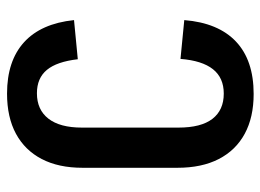

<svg xmlns="http://www.w3.org/2000/svg" viewBox="-120 -630 758 559"><g transform="rotate(-90 259.5 -350.0)"><path d="M266 9Q198 9 150 -17Q102 -43 76.5 -92.5Q51 -142 51 -213V-489Q51 -559 76.5 -608Q102 -657 150 -683Q198 -709 267 -709Q362 -709 416.5 -659.5Q471 -610 481 -514L367 -503Q360 -564 336 -593Q312 -622 268 -622Q220 -622 194 -588.5Q168 -555 168 -491V-210Q168 -144 193.5 -111Q219 -78 267 -78Q313 -78 338 -109.5Q363 -141 368 -204L481 -193Q473 -94 418.5 -42.5Q364 9 266 9Z"/></g></svg>

Font: Pathway Extreme Condensed SemiBold
Style: Regular
Weight: 600
Width: 3
Version: Version 1.001;gftools[0.9.26]